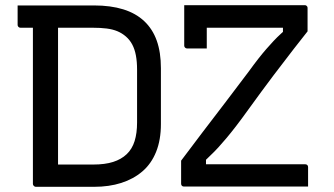

<svg xmlns="http://www.w3.org/2000/svg" viewBox="-20 -721 1290 741"><path d="M343 -700Q407 -700 455.5 -685Q504 -670 536.5 -639.5Q569 -609 585 -564Q601 -519 601 -458V-242Q601 -181 582.5 -135Q564 -89 529.5 -59.5Q495 -30 448 -15Q401 0 343 0Q319 0 293 0Q267 0 241.5 0Q216 0 192 0Q168 0 149 0Q130 0 118 0Q114 0 110.5 -3.5Q107 -7 107 -11Q107 -92 107 -172.5Q107 -253 107 -333.5Q107 -414 107 -494.5Q107 -575 107 -656H212L204 -639Q204 -612 204 -582.5Q204 -553 204 -525Q204 -469 204 -414.5Q204 -360 204 -306Q204 -252 204 -197.5Q204 -143 204 -86Q220 -86 242.5 -86Q265 -86 290.5 -86Q316 -86 340 -86Q385 -86 416.5 -96Q448 -106 469 -126Q490 -146 499.5 -176.5Q509 -207 509 -248V-452Q509 -483 504.5 -507Q500 -531 490.5 -549Q481 -567 466 -580Q451 -593 433 -600.5Q415 -608 391.5 -611Q368 -614 336 -614Q301 -614 264.5 -614Q228 -614 192 -614Q156 -614 122 -614Q88 -614 59 -614Q56 -614 53.5 -615.5Q51 -617 49.5 -619.5Q48 -622 48 -625Q48 -642 48 -662Q48 -682 48 -700Q78 -700 113 -700Q148 -700 186 -700Q224 -700 263.5 -700Q303 -700 343 -700ZM1169 -1H690Q685 -1 682 -4Q679 -7 679 -12V-101Q720 -156 762 -211Q804 -266 848 -323.5Q892 -381 940 -445Q961 -474 977.5 -495Q994 -516 1008 -532Q1022 -548 1035.5 -562.5Q1049 -577 1065.5 -592Q1082 -607 1103 -626L1072 -576V-638L1092 -614Q1051 -614 1016 -614Q981 -614 951 -614Q921 -614 894.5 -614Q868 -614 843 -614Q818 -614 794 -614H765Q747 -614 733.5 -619Q720 -624 711 -634Q702 -644 697 -660.5Q692 -677 691 -701H1156Q1160 -701 1162 -699.5Q1164 -698 1165.5 -696Q1167 -694 1167 -690V-600Q1148 -576 1114 -532.5Q1080 -489 1035.5 -430Q991 -371 939 -299Q911 -260 890.5 -233.5Q870 -207 854 -188Q838 -169 823 -152.5Q808 -136 791 -120Q774 -104 752 -82L775 -121V-60L758 -87Q800 -87 837 -87Q874 -87 907.5 -87Q941 -87 971.5 -87Q1002 -87 1030.5 -87Q1059 -87 1086 -87H1158Q1163 -87 1166 -84Q1169 -81 1169 -76Q1169 -57 1169 -38.5Q1169 -20 1169 -1ZM778 -534Q758 -534 740 -534Q722 -534 702 -534Q699 -534 696.5 -535.5Q694 -537 692.5 -539.5Q691 -542 691 -545Q691 -562 691 -582Q691 -602 691 -623Q691 -644 691 -664Q691 -684 691 -701Q725 -701 744.5 -694Q764 -687 771 -672.5Q778 -658 778 -632Q778 -617 778 -600Q778 -583 778 -566Q778 -549 778 -534Z"/></svg>

Font: Recursive
Style: Regular
Weight: 400
Version: Version 1.085